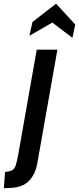

<svg xmlns="http://www.w3.org/2000/svg" viewBox="-102 -760 420 1022"><path d="M-81.5 242 -75 155Q-49.5 153 -37 145.8Q-24.5 138.5 -18.2 119.8Q-12 101 -5.5 66L93.5 -495.5H203.5L96.5 109.5Q86.5 165 54.5 200.5Q22.5 236 -41 240ZM54.5 -569.5 71 -643 196.5 -740.5 298.5 -629.5 283.5 -558.5 176.5 -640Z"/></svg>

Font: Cabin SemiCondensedSemiBold
Style: Italic
Weight: 600
Width: 4
Italic angle: -10°
Designer: Pablo Impallari
Foundry: Pablo Impallari. http://www.impallari.com Igino Marini. http://www.ikern.com
Version: Version 3.001